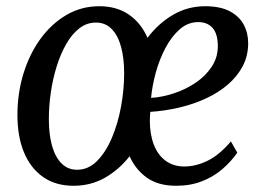

<svg xmlns="http://www.w3.org/2000/svg" viewBox="-20 -586 842 617"><path d="M216.5 11Q159 11 118.8 -17Q78.5 -45 57.2 -96Q36 -147 36 -217Q36 -285.5 55 -348.2Q74 -411 109.2 -460Q144.5 -509 192.8 -537.5Q241 -566 299 -566Q355 -566 394 -539.2Q433 -512.5 454 -464.5Q489.5 -511.5 536.8 -538.8Q584 -566 639 -566Q687.5 -566 718 -550Q748.5 -534 763 -507.2Q777.5 -480.5 777.5 -447.5Q777.5 -406.5 759.8 -373Q742 -339.5 711 -313.2Q680 -287 640 -268.8Q600 -250.5 554.5 -240Q509 -229.5 463 -226.5Q462.5 -219.5 462 -212.5Q461.5 -205.5 461.5 -198.5Q461.5 -154 474.5 -120.8Q487.5 -87.5 512.5 -69.2Q537.5 -51 572 -51Q609.5 -51 647.2 -69.5Q685 -88 722 -131.5L742.5 -95.5Q723 -67 694.5 -42.5Q666 -18 629 -3.5Q592 11 546 11Q488.5 11 452 -15Q415.5 -41 396.5 -84Q363 -41 317.5 -15Q272 11 216.5 11ZM227.5 -40.5Q264 -40.5 292 -68.8Q320 -97 339.5 -143Q359 -189 369 -243.8Q379 -298.5 379 -351Q379 -398 369.2 -434.8Q359.5 -471.5 339.2 -492.5Q319 -513.5 288 -513.5Q259 -513.5 235 -495Q211 -476.5 192.8 -444.5Q174.5 -412.5 162 -372.2Q149.5 -332 143.2 -288.2Q137 -244.5 137 -202.5Q137 -154 147.2 -117.5Q157.5 -81 177.8 -60.8Q198 -40.5 227.5 -40.5ZM465.5 -271.5Q500.5 -273.5 538 -285.8Q575.5 -298 607.8 -319.5Q640 -341 660 -371Q680 -401 680 -438Q680 -476.5 663.5 -495.8Q647 -515 617 -515Q584 -515 557.5 -491.8Q531 -468.5 511.5 -431.5Q492 -394.5 480.5 -352.2Q469 -310 465.5 -271.5Z"/></svg>

Font: Merriweather 24pt SemiCondensed
Style: Italic
Weight: 400
Width: 4
Italic angle: -7.8°
Designer: Eben Sorkin
Foundry: Eben Sorkin
Version: Version 2.101